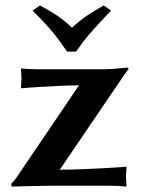

<svg xmlns="http://www.w3.org/2000/svg" viewBox="-20 -684 524 707"><path d="M271 -370 42 -32C34 -20 30 -16 21 -7L23 3C23 3 134 0 162 0H388C408 0 429 1 444 3L446 0C445 -13 444 -23 444 -32C444 -41 445 -59 446 -67L444 -70C444 -70 320 -60 200 -59L423 -387C440 -412 447 -422 453 -429C453 -433 452 -435 448 -435C443 -435 396 -429 367 -429H115C95 -429 74 -430 59 -432L57 -429C58 -416 59 -406 59 -397C59 -388 58 -370 57 -362L59 -359C59 -359 159 -368 271 -370ZM100 -645C174 -571 189 -548 227 -494H260C294 -542 307 -559 389 -645L362 -664C318 -638 287 -621 245 -582C207 -619 174 -638 127 -664Z"/></svg>

Font: Libertinus Sans
Style: Bold
Weight: 700
Designer: Philipp H. Poll, Khaled Hosny
Foundry: Caleb Maclennan
Version: Version 7.050;RELEASE